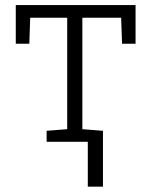

<svg xmlns="http://www.w3.org/2000/svg" viewBox="-20 -548 592 742"><path d="M160.2 0V-42.5L239.7 -48.8V-479.5H96.7L93.3 -378.9H41V-528.3H503.9V-378.9H451.7L448.2 -479.5H298.3V-48.8L377.9 -42.5V0ZM319.3 173.3V-30.8H377.9V173.3Z"/></svg>

Font: Roboto Slab Light
Style: Regular
Weight: 300
Designer: Google
Version: Version 2.000; ttfautohint (v1.8.1.43-b0c9)